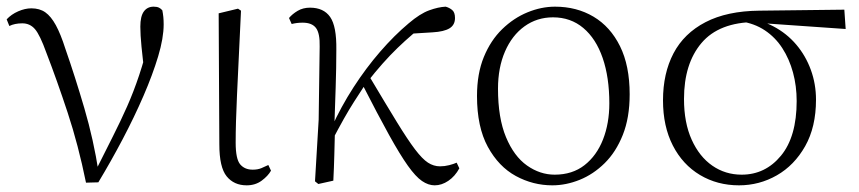

<svg xmlns="http://www.w3.org/2000/svg" viewBox="-20 -542 2578 576"><path d="M238 6Q215 -107 183 -204Q151 -301 119 -384Q100 -437 85 -454.5Q70 -472 47 -472Q24 -472 8 -464L0 -484Q14 -499 34.5 -508Q55 -517 74 -517Q99 -517 116 -505Q133 -493 147.5 -466.5Q162 -440 176 -396Q205 -313 233 -217.5Q261 -122 276 -24H263L269 -34Q296 -88 319 -133.5Q342 -179 361.5 -223Q381 -267 397.5 -316.5Q414 -366 429 -427L415 -311Q408 -366 404.5 -402Q401 -438 401 -462Q401 -493 411.5 -507.5Q422 -522 441 -522Q451 -522 457 -519Q463 -516 467 -511Q469 -501 470 -491Q471 -481 471 -469Q471 -428 454.5 -373Q438 -318 410.5 -254.5Q383 -191 348 -124.5Q313 -58 275 5Z M720 14Q682 14 660 -13Q638 -40 638 -109L636 -502L694 -516L703 -510Q699 -424 696 -362.5Q693 -301 691 -256.5Q689 -212 688 -178Q687 -144 687 -114Q687 -65 700.5 -49Q714 -33 738 -33Q753 -33 764 -37.5Q775 -42 785 -47L793 -30Q784 -14 765 0Q746 14 720 14Z M935 10 925 2 936 -183 939 -402Q940 -442 928 -458Q916 -474 888 -474Q879 -474 871 -473Q863 -472 855 -470L847 -488Q857 -500 873 -509.5Q889 -519 910 -519Q951 -519 970.5 -491Q990 -463 989 -393Q989 -339 987 -279.5Q985 -220 983 -161L985 -158Q984 -118 983 -78.5Q982 -39 980 0ZM974 -116 960 -145H968L974 -158Q1003 -222 1040.5 -280Q1078 -338 1120.5 -387Q1163 -436 1206 -472Q1240 -501 1267.5 -511Q1295 -521 1317 -522Q1328 -519 1336.5 -512Q1345 -505 1345 -488Q1345 -467 1328.5 -457Q1312 -447 1278 -445L1197 -440L1264 -476Q1217 -441 1172.5 -398Q1128 -355 1082 -296L1076 -289Q1057 -260 1042 -236.5Q1027 -213 1011.5 -185.5Q996 -158 974 -116ZM1284 14Q1265 14 1246 1Q1227 -12 1203.5 -45Q1180 -78 1147 -137.5Q1114 -197 1066 -291L1088 -313Q1138 -229 1170.5 -176Q1203 -123 1225 -94Q1247 -65 1264 -54Q1281 -43 1300 -43Q1314 -43 1327.5 -46.5Q1341 -50 1350 -54L1358 -37Q1345 -13 1325 0.5Q1305 14 1284 14Z M1637 14Q1579 14 1527.5 -14Q1476 -42 1443.5 -101.5Q1411 -161 1411 -254Q1411 -321 1431.5 -371Q1452 -421 1486.5 -454.5Q1521 -488 1562.5 -505Q1604 -522 1645 -522Q1710 -522 1760.5 -492Q1811 -462 1840 -403.5Q1869 -345 1869 -259Q1869 -189 1848.5 -137.5Q1828 -86 1794 -52.5Q1760 -19 1719 -2.5Q1678 14 1637 14ZM1644 -18Q1697 -18 1733.5 -46.5Q1770 -75 1789 -123.5Q1808 -172 1808 -232Q1808 -310 1788 -368Q1768 -426 1730 -458Q1692 -490 1639 -490Q1591 -490 1553.5 -463Q1516 -436 1495 -387.5Q1474 -339 1474 -276Q1474 -188 1498 -130.5Q1522 -73 1561 -45.5Q1600 -18 1644 -18Z M2197 14Q2132 14 2080 -17Q2028 -48 1998.5 -105.5Q1969 -163 1969 -241Q1969 -322 2000.5 -382Q2032 -442 2096.5 -475.5Q2161 -509 2258 -510L2513 -513L2517 -455L2259 -473L2246 -476Q2137 -475 2084.5 -413Q2032 -351 2032 -245Q2032 -174 2055 -123Q2078 -72 2117 -45Q2156 -18 2205 -18Q2276 -18 2323 -75Q2370 -132 2370 -239Q2370 -284 2359 -324.5Q2348 -365 2327 -397.5Q2306 -430 2274.5 -451Q2243 -472 2201 -478L2211 -487Q2260 -484 2300 -463Q2340 -442 2368.5 -408.5Q2397 -375 2412.5 -332.5Q2428 -290 2428 -243Q2428 -161 2395.5 -103.5Q2363 -46 2310.5 -16Q2258 14 2197 14Z"/></svg>

Font: Noto Serif TC
Style: Regular
Weight: 200
Designer: Ryoko NISHIZUKA 西塚涼子 (kana & ideographs); Frank Grießhammer (Latin, Greek & Cyrillic); Wenlong ZHANG 张文龙 (bopomofo); San
Foundry: Adobe
Version: Version 2.001;hotconv 1.1.0;makeotfexe 2.6.0